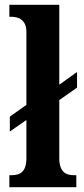

<svg xmlns="http://www.w3.org/2000/svg" viewBox="-20 -780 349 800"><path d="M19 0H298V-50H287C256 -50 227 -62 227 -121V-363L301 -415V-480L227 -427V-760H19V-710H28C51 -710 90 -702 90 -647V-343L21 -294V-232L90 -280V-121C90 -62 62 -50 28 -50H19Z"/></svg>

Font: Noto Serif Tamil Condensed
Style: Bold
Weight: 700
Width: 3
Designer: Indian Type Foundry, Tom Grace, and the Monotype Design Team
Foundry: Monotype Imaging Inc.
Version: Version 2.004